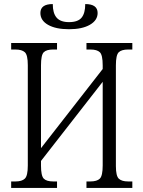

<svg xmlns="http://www.w3.org/2000/svg" viewBox="-20 -926 707 946"><path d="M35 0V-32H57Q88 -32 102.5 -46Q117 -60 117 -110V-605Q117 -655 102.5 -668.5Q88 -682 56 -682H35V-714H261V-682H241Q209 -682 195.5 -668.5Q182 -655 182 -604V-196L486 -586V-604Q486 -655 472 -668.5Q458 -682 426 -682H406V-714H632V-682H611Q579 -682 565 -668.5Q551 -655 551 -604V-108Q551 -59 565.5 -45.5Q580 -32 611 -32H632V0H406V-32H425Q458 -32 472 -46Q486 -60 486 -111V-523L182 -133V-110Q182 -60 195.5 -46Q209 -32 242 -32H261V0ZM320 -782Q255 -782 217 -803.5Q179 -825 179 -862Q179 -906 240 -906Q240 -861 259 -839Q278 -817 320 -817Q364 -817 382 -839Q400 -861 400 -906Q461 -906 461 -862Q461 -826 423 -804Q385 -782 320 -782Z"/></svg>

Font: Noto Serif Condensed Light
Style: Regular
Weight: 300
Width: 3
Designer: Monotype Design Team
Foundry: Monotype Imaging Inc.
Version: Version 2.013